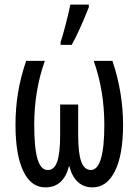

<svg xmlns="http://www.w3.org/2000/svg" viewBox="-20 -800 599 830"><path d="M512 -260Q512 -131 477 -60.5Q442 10 380 10Q342 10 316.5 -13.5Q291 -37 280 -81H278Q267 -37 241.5 -13.5Q216 10 176 10Q114 10 80.5 -60.5Q47 -131 47 -260Q47 -333 58 -399.5Q69 -466 93 -537H174Q128 -409 128 -261Q128 -161 142 -113Q156 -65 187 -65Q215 -65 227.5 -102Q240 -139 240 -215V-348H318V-215Q318 -138 331 -102Q344 -66 372 -65Q431 -65 431 -260Q431 -408 385 -537H466Q512 -400 512 -260ZM242 -618Q250 -640 265 -698.5Q280 -757 284 -780H364V-769Q324 -667 290 -606H242Z"/></svg>

Font: Noto Sans UI Cond
Style: Regular
Weight: 400
Width: 3
Designer: Monotype Design Team
Foundry: Monotype Imaging Inc.
Version: Version 1.001